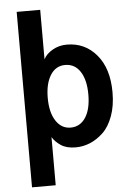

<svg xmlns="http://www.w3.org/2000/svg" viewBox="-66 -859 764 1136"><g transform="rotate(-5 316.0 -291.0)"><path d="M215.8 -288.1Q215.8 -202.1 248.5 -151.9Q281.2 -101.6 335.9 -101.6Q391.6 -101.6 424.3 -150.4Q457 -199.2 457 -288.1Q457 -374 424.8 -423.8Q392.6 -473.6 335 -473.6Q279.3 -473.6 247.6 -423.3Q215.8 -373 215.8 -288.1ZM77.1 230.5V-811.5H216.8V-517.6Q232.4 -548.8 270.5 -570.8Q308.6 -592.8 355.5 -592.8Q462.9 -592.8 531.7 -511.2Q600.6 -429.7 600.6 -288.1Q600.6 -208 578.1 -147Q555.7 -85.9 519 -51.3Q482.4 -16.6 440.9 0.5Q399.4 17.6 355.5 17.6Q300.8 17.6 267.1 -5.4Q233.4 -28.3 217.8 -55.7V230.5Z"/></g></svg>

Font: Gothic A1 ExtraBold
Style: Regular
Weight: 800
Designer: HanYang I&C Co.,Ltd.
Foundry: HanYang I&C Co.,Ltd.
Version: Version 2.50